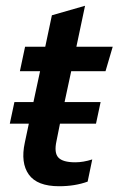

<svg xmlns="http://www.w3.org/2000/svg" viewBox="-20 -636 411 666"><path d="M185 10Q109 10 80 -30.5Q51 -71 66 -141L80 -207H14L30 -282H96L119 -389H49L67 -474H137L160 -583L275 -616L245 -474H371L346 -389H227L204 -282H329L313 -207H188L176 -147Q167 -106 182.5 -89.5Q198 -73 241 -73Q269 -73 300 -83L284 -6Q240 10 185 10Z"/></svg>

Font: Kanit
Style: Italic
Weight: 400
Italic angle: -12°
Designer: Katatrad Team
Foundry: CadsonDemak
Version: Version 2.000; ttfautohint (v1.8.3)